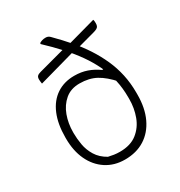

<svg xmlns="http://www.w3.org/2000/svg" viewBox="-182 -895 964 1030"><g transform="rotate(-30 300.0 -380.0)"><path d="M520 -725Q522 -720 522.5 -714Q523 -708 523 -703Q523 -692 520 -685Q517 -678 509 -673.5Q501 -669 486 -665L379 -636Q372 -634 365.5 -633.5Q359 -633 352 -632.5Q345 -632 336 -629L111 -566Q110 -573 109 -579.5Q108 -586 108 -593Q108 -607 114.5 -613.5Q121 -620 136 -624L303 -669Q313 -672 319.5 -672.5Q326 -673 331.5 -673.5Q337 -674 343 -676ZM281 -516Q324 -516 359.5 -503.5Q395 -491 427 -468H478L475 -368Q430 -419 387 -442.5Q344 -466 285 -466Q231 -466 195.5 -436Q160 -406 142.5 -358.5Q125 -311 125 -256V-250Q125 -217 131.5 -179Q138 -141 159 -106.5Q180 -72 221 -49Q238 -45 255 -42.5Q272 -40 291 -40Q357 -40 397.5 -72Q438 -104 456.5 -154Q475 -204 475 -259V-272Q475 -328 463.5 -379Q452 -430 429.5 -477.5Q407 -525 375 -570.5Q343 -616 301.5 -661.5Q260 -707 211 -753V-759Q219 -764 228.5 -767Q238 -770 251 -770Q259 -770 266 -767Q273 -764 280 -756Q323 -713 360.5 -669.5Q398 -626 428 -580Q458 -534 480 -485Q502 -436 513.5 -383Q525 -330 525 -272V-259Q525 -176 496.5 -115.5Q468 -55 416.5 -22.5Q365 10 294 10Q228 10 178.5 -22.5Q129 -55 102 -112.5Q75 -170 75 -246V-253Q75 -336 100 -395Q125 -454 171.5 -485Q218 -516 281 -516Z"/></g></svg>

Font: Recursive Casual Light
Style: Regular
Weight: 300
Version: Version 1.047